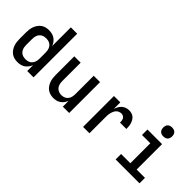

<svg xmlns="http://www.w3.org/2000/svg" viewBox="57 -1512 2286 2286"><g transform="rotate(45 1200.0 -368.5)"><path d="M252 8Q225 8 199 1.5Q173 -5 151.5 -20.5Q130 -36 114.5 -58.5Q99 -81 90 -106Q81 -131 78 -157Q75 -183 75 -210V-310Q75 -337 78 -363Q81 -389 90 -414Q99 -439 114.5 -461.5Q130 -484 151.5 -499.5Q173 -515 199 -521.5Q225 -528 252 -528Q277 -528 302.5 -522Q328 -516 349 -501.5Q370 -487 385.5 -466Q401 -445 410 -421V-735H517V0H410V-99Q401 -75 385.5 -54Q370 -33 349 -18.5Q328 -4 302.5 2Q277 8 252 8ZM296 -84Q312 -84 328 -87.5Q344 -91 358 -99Q372 -107 382.5 -119.5Q393 -132 399 -147Q405 -162 407.5 -178Q410 -194 410 -210V-310Q410 -326 407.5 -342Q405 -358 399 -373Q393 -388 382.5 -400.5Q372 -413 358 -421Q344 -429 328 -432.5Q312 -436 296 -436Q280 -436 264 -432.5Q248 -429 234 -421Q220 -413 209.5 -400.5Q199 -388 193 -373Q187 -358 184.5 -342Q182 -326 182 -310V-210Q182 -194 184.5 -178Q187 -162 193 -147Q199 -132 209.5 -119.5Q220 -107 234 -99Q248 -91 264 -87.5Q280 -84 296 -84Z M856 8Q829 8 803.5 1Q778 -6 757 -21.5Q736 -37 721 -59.5Q706 -82 697.5 -106.5Q689 -131 686 -157.5Q683 -184 683 -210V-520H790V-210Q790 -186 795.5 -162.5Q801 -139 816 -120.5Q831 -102 853.5 -93Q876 -84 900 -84Q924 -84 946.5 -93Q969 -102 984 -120.5Q999 -139 1004.5 -162.5Q1010 -186 1010 -210V-520H1117V0H1010V-97Q1001 -74 986 -53.5Q971 -33 950.5 -18.5Q930 -4 905.5 2Q881 8 856 8Z M1351 0V-520H1458V-410Q1466 -434 1478 -456Q1490 -478 1508.5 -494.5Q1527 -511 1550.5 -519.5Q1574 -528 1599 -528Q1621 -528 1641.5 -522.5Q1662 -517 1678.5 -503.5Q1695 -490 1706 -471Q1717 -452 1723 -431.5Q1729 -411 1731 -390Q1733 -369 1733 -347H1626Q1626 -363 1624 -378Q1622 -393 1614.5 -406.5Q1607 -420 1593 -428Q1579 -436 1564 -436Q1546 -436 1528.5 -429.5Q1511 -423 1498.5 -410Q1486 -397 1478 -380.5Q1470 -364 1465.5 -347Q1461 -330 1459.5 -312Q1458 -294 1458 -276V0Z M1899 0V-92H2055V-428H1915V-520H2161V-92H2301V0ZM2106 -595Q2091 -595 2076 -599.5Q2061 -604 2050.5 -614.5Q2040 -625 2035.5 -640Q2031 -655 2031 -670Q2031 -685 2035.5 -700Q2040 -715 2050.5 -725.5Q2061 -736 2076 -740.5Q2091 -745 2106 -745Q2121 -745 2136 -740.5Q2151 -736 2161.5 -725.5Q2172 -715 2176.5 -700Q2181 -685 2181 -670Q2181 -655 2176.5 -640Q2172 -625 2161.5 -614.5Q2151 -604 2136 -599.5Q2121 -595 2106 -595Z"/></g></svg>

Font: Iosevka Semibold Extended
Style: Regular
Weight: 600
Width: 7
Monospace: yes
Designer: Belleve Invis
Foundry: Belleve Invis
Version: Version 32.5.0; ttfautohint (v1.8.4)